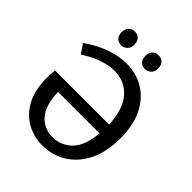

<svg xmlns="http://www.w3.org/2000/svg" viewBox="-244 -1024 1175 1175"><g transform="rotate(45 343.5 -437.0)"><path d="M327 10Q251 10 188.5 -25Q126 -60 89 -129.5Q52 -199 52 -302Q52 -316 53 -335Q54 -354 56 -370H524Q519 -495 462.5 -560.5Q406 -626 315 -626Q268 -626 213 -607.5Q158 -589 99 -550L58 -610Q129 -660 200 -685Q271 -710 336 -710Q420 -710 487 -670Q554 -630 593.5 -552Q633 -474 633 -361Q633 -237 590 -154.5Q547 -72 477.5 -31Q408 10 327 10ZM333 -70Q405 -70 457.5 -121Q510 -172 521 -290H162Q165 -177 212.5 -123.5Q260 -70 333 -70ZM439 -765Q413 -765 398.5 -780.5Q384 -796 384 -824Q383 -852 399 -868Q415 -884 439 -884Q464 -884 479 -868Q494 -852 494 -824Q494 -796 477.5 -780.5Q461 -765 439 -765ZM233 -765Q207 -765 193 -780.5Q179 -796 178 -824Q178 -852 194 -868Q210 -884 233 -884Q259 -884 273.5 -868Q288 -852 288 -824Q288 -796 271.5 -780.5Q255 -765 233 -765Z"/></g></svg>

Font: Bitter Medium
Style: Regular
Weight: 500
Designer: Sol Matas, and Bitter project Authors
Foundry: Sol Matas
Version: Version 2.001